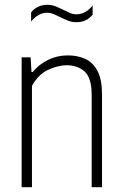

<svg xmlns="http://www.w3.org/2000/svg" viewBox="-20 -779 510 799"><path d="M70 0V-540.5H107.5L111 -479H115.5Q143 -512 180.8 -530.2Q218.5 -548.5 262.5 -548.5Q303 -548.5 335 -533.8Q367 -519 385.8 -483.5Q404.5 -448 404.5 -386V0H361.5V-384Q361.5 -454.5 332.5 -481Q303.5 -507.5 256.5 -507.5Q223 -507.5 181.5 -489Q140 -470.5 113 -421.5V0ZM297.5 -686.5Q279.5 -686.5 262.8 -693.2Q246 -700 231 -707.5Q216.5 -714.5 203.5 -720.2Q190.5 -726 177 -726Q139 -726 109.5 -689.5V-727.5Q135 -759 177.5 -759Q195.5 -759 212.2 -752.2Q229 -745.5 244 -738Q258.5 -730.5 271.5 -725Q284.5 -719.5 298 -719.5Q336 -719.5 365.5 -756V-718Q340 -686.5 297.5 -686.5Z"/></svg>

Font: Encode Sans Condensed ExtraLight
Style: Regular
Weight: 200
Width: 3
Designer: Multiple Designers
Foundry: Impallari Type
Version: Version 3.000; ttfautohint (v1.8.3) -l 8 -r 50 -G 200 -x 14 